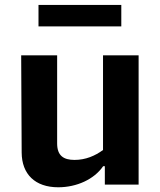

<svg xmlns="http://www.w3.org/2000/svg" viewBox="-20 -762 660 793"><path d="M67.5 -533.5 69.5 -132C70 -42.5 125 11.5 220.5 11.5C297 11.5 369 -21.5 406 -75.5H413V0.5H552.5V-533.5H405.5V-142.5C373 -118.5 333.5 -101.5 288 -101.5C243 -101.5 216 -118.5 216 -169.5V-533.5ZM139 -653H481V-741.5H139Z"/></svg>

Font: Monaspace Argon
Style: Bold
Weight: 700
Designer: Riley Cran & the Lettermatic Team
Foundry: Lettermatic
Version: Version 1.000 (Monaspace Argon)